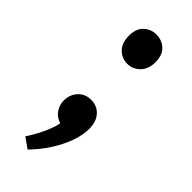

<svg xmlns="http://www.w3.org/2000/svg" viewBox="-197 -474 649 649"><g transform="rotate(45 127.5 -149.5)"><path d="M92 142 55 116Q65 101 76.5 80Q88 59 96.5 37.5Q105 16 107 1Q84 -6 72.5 -24Q61 -42 61 -61Q61 -90 79 -109.5Q97 -129 125 -129Q154 -129 172 -109Q190 -89 190 -55Q190 -11 163.5 42.5Q137 96 92 142ZM125 -301Q99 -301 80.5 -319.5Q62 -338 62 -373Q62 -406 80.5 -423.5Q99 -441 125 -441Q152 -441 170.5 -423.5Q189 -406 189 -373Q189 -339 170 -320Q151 -301 125 -301Z"/></g></svg>

Font: Yaldevi Medium
Style: Regular
Weight: 500
Designer: Sol Matas, Rajitha Manaperi, Kosala Senevirathne
Foundry: Mooniak
Version: Version 1.100